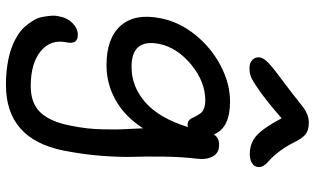

<svg xmlns="http://www.w3.org/2000/svg" viewBox="-228 -558 1067 651"><g transform="rotate(90 305.5 -232.5)"><path d="M210.9 -544.9Q192.4 -544.9 182.4 -555.4Q172.4 -565.9 174.8 -581.1Q177.2 -593.8 194.6 -610.4Q211.9 -627 272.9 -671.9Q292 -686 315.4 -704.8Q338.9 -723.6 347.4 -729.7Q356 -735.8 368.7 -741Q381.3 -746.1 396 -746.1Q420.4 -746.1 434.6 -735.6Q448.7 -725.1 462.9 -695.8Q477.5 -666.5 495.1 -644Q512.7 -621.6 523.9 -612.3Q535.2 -603 541.7 -592.8Q548.3 -582.5 545.9 -570.8Q543.9 -559.6 531.7 -552.7Q519.5 -545.9 502.9 -545.9Q467.3 -545.9 441.7 -567.1Q416 -588.4 380.9 -653.8Q323.2 -603.5 287.1 -578.4Q251 -553.2 238.5 -549.1Q226.1 -544.9 210.9 -544.9ZM268.1 280.8Q231.4 280.8 199.7 275.9Q168 271 144.8 262.7Q121.6 254.4 102.3 242.7Q83 231 71 217.3Q59.1 203.6 49.8 188.5Q40.5 173.3 37.6 158Q34.7 142.6 33.4 127.4Q32.2 112.3 36.1 98.1Q40.5 72.8 58.6 54.9Q76.7 37.1 98.1 37.1Q130.4 37.1 124 73.2Q111.8 128.4 153.1 162.6Q194.3 196.8 272 196.8Q330.6 196.8 361.6 163.6Q392.6 130.4 405.8 63Q411.6 34.2 414.8 7.8Q418 -18.6 418.5 -48.6Q418.9 -78.6 418.9 -92Q418.9 -105.5 417 -141.6Q415 -177.7 415 -184.1Q375 -122.1 319.6 -91.1Q264.2 -60.1 201.2 -60.1Q109.4 -60.1 66.9 -108.4Q24.4 -156.7 42 -244.1Q54.2 -306.6 98.1 -361.1Q142.1 -415.5 202.9 -447.3Q263.7 -479 324.2 -479Q414.1 -479 436 -423.8Q446.3 -441.9 471.2 -441.9Q499 -441.9 510.5 -420.4Q522 -398.9 518.1 -367.2Q511.7 -312.5 511 -253.4Q510.3 -194.3 511.7 -151.9Q513.2 -109.4 508.5 -45.7Q503.9 18.1 490.2 86.9Q450.7 280.8 268.1 280.8ZM128.9 -238.8Q110.4 -145 207 -145Q273.4 -145 326.9 -191.7Q380.4 -238.3 411.1 -336.9Q409.2 -335 403.8 -335Q394.5 -335 388.7 -339.4Q382.8 -343.8 380.1 -350.6Q377.4 -357.4 373 -365Q368.7 -372.6 363.8 -379.4Q358.9 -386.2 347.9 -390.6Q336.9 -395 320.8 -395Q256.8 -395 199 -347.2Q141.1 -299.3 128.9 -238.8Z"/></g></svg>

Font: Shantell Sans Bouncy
Style: Italic
Weight: 400
Italic angle: -11.31°
Designer: Stephen Nixon, Anya Danilova, Shantell Martin
Foundry: Arrow Type
Version: Version 1.006;[9816181b4]